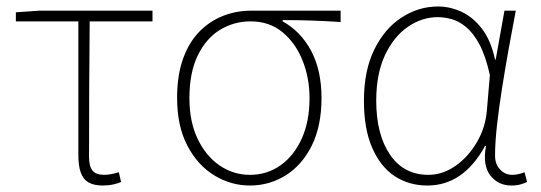

<svg xmlns="http://www.w3.org/2000/svg" viewBox="-20 -560 1672 593"><path d="M298 13Q270 13 253.5 3.5Q237 -6 229.5 -27Q222 -48 222 -81V-494H29V-522L101 -527H451V-494H257Q256 -388 255.5 -284Q255 -180 255 -75Q255 -47 265.5 -33.5Q276 -20 301 -20Q313 -20 325 -22.5Q337 -25 347 -28L354 2Q346 6 330.5 9.5Q315 13 298 13Z M752 13Q693 13 641.5 -18.5Q590 -50 558.5 -110.5Q527 -171 527 -257Q527 -328 545.5 -379Q564 -430 596 -462.5Q628 -495 669 -511Q710 -527 755 -527H1032V-492Q986 -495 942.5 -496.5Q899 -498 853 -498V-494Q909 -463 941 -403Q973 -343 973 -257Q973 -171 943 -110.5Q913 -50 862.5 -18.5Q812 13 752 13ZM752 -20Q805 -20 846.5 -49.5Q888 -79 912 -132Q936 -185 936 -257Q936 -319 914.5 -373Q893 -427 852.5 -460.5Q812 -494 754 -494Q702 -494 659 -467.5Q616 -441 590.5 -388Q565 -335 565 -257Q565 -185 590 -132Q615 -79 657.5 -49.5Q700 -20 752 -20Z M1300 13Q1243 13 1199 -16Q1155 -45 1129.5 -103.5Q1104 -162 1104 -249Q1104 -342 1136 -407Q1168 -472 1220.5 -506Q1273 -540 1333 -540Q1369 -540 1404.5 -524Q1440 -508 1468 -472Q1496 -436 1509 -376H1511L1538 -527H1573Q1562 -470 1551 -408.5Q1540 -347 1530.5 -287Q1521 -227 1515 -173.5Q1509 -120 1509 -79Q1509 -53 1524.5 -36.5Q1540 -20 1562 -20Q1572 -20 1582.5 -22.5Q1593 -25 1600 -28L1608 2Q1600 6 1588 9.5Q1576 13 1559 13Q1519 13 1494.5 -18Q1470 -49 1481 -109H1478Q1411 13 1300 13ZM1303 -20Q1347 -20 1386.5 -47.5Q1426 -75 1453 -121Q1480 -167 1484 -222L1493 -328Q1480 -387 1461 -422.5Q1442 -458 1419.5 -476.5Q1397 -495 1374.5 -501Q1352 -507 1332 -507Q1283 -507 1239.5 -477Q1196 -447 1169 -389.5Q1142 -332 1142 -249Q1142 -145 1184.5 -82.5Q1227 -20 1303 -20Z"/></svg>

Font: Noto Sans SC Thin
Style: Regular
Weight: 100
Designer: Ryoko NISHIZUKA 西塚涼子 (kana, bopomofo & ideographs); Paul D. Hunt (Latin, Greek & Cyrillic); Sandoll Communications 산돌커뮤니
Foundry: Adobe
Version: Version 2.004-H2;hotconv 1.0.118;makeotfexe 2.5.65603